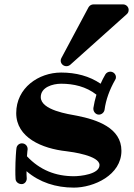

<svg xmlns="http://www.w3.org/2000/svg" viewBox="-20 -827 612 876"><path d="M534 -139C534 -244 422 -281 331 -299C294 -306 166 -324 166 -384C166 -429 220 -445 259 -445C316 -445 373 -432 420 -395C414 -375 409 -354 406 -334C406 -332 406 -331 406 -330C406 -317 417 -304 431 -304C444 -304 455 -314 457 -326C463 -372 480 -418 505 -462C508 -466 509 -470 509 -475C509 -488 498 -500 483 -500C475 -500 466 -496 461 -488C453 -474 445 -459 439 -445C388 -480 326 -496 259 -496C156 -496 54 -426 54 -311C54 -199 172 -149 283 -137C308 -134 434 -117 434 -74C434 -32 347 -23 317 -23C234 -23 162 -51 103 -114C104 -132 106 -145 106 -145C106 -146 106 -147 106 -148C106 -160 96 -173 80 -173C67 -173 56 -163 55 -150C54 -147 50 -98 50 -50C50 -36 50 -23 51 -10C52 3 64 13 79 13C92 13 102 1 102 -12C102 -13 102 -13 102 -14C101 -24 101 -35 101 -46C160 5 235 29 317 29C408 29 534 -28 534 -139ZM567 -782C567 -795 556 -807 541 -807H407C397 -807 389 -802 384 -794L260 -562C258 -559 257 -554 257 -550C257 -537 268 -525 283 -525C289 -525 295 -527 300 -531L558 -762C564 -767 567 -774 567 -782Z"/></svg>

Font: Ribeye
Style: Regular
Weight: 400
Designer: Astigmatic (AOETI)
Foundry: Astigmatic (AOETI)
Version: Version 1.000